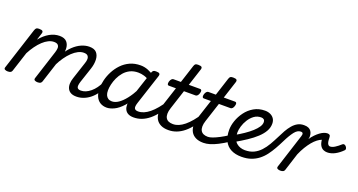

<svg xmlns="http://www.w3.org/2000/svg" viewBox="-43 -1357 3737 2003"><g transform="rotate(20 1825.0 -356.0)"><path d="M819 17Q781 17 757 4Q733 -9 721.5 -32.5Q710 -56 710.5 -86.5Q711 -117 723 -152L786 -344Q795 -369 795 -390.5Q795 -412 782.5 -426Q770 -440 738 -440Q708 -440 676 -424Q644 -408 612.5 -378Q581 -348 552.5 -307.5Q524 -267 500 -218L464 -217Q488 -288 522 -344.5Q556 -401 597 -440Q638 -479 683 -499Q728 -519 772 -519Q828 -519 853 -490Q878 -461 880 -413.5Q882 -366 864 -311L808 -143Q793 -95 801.5 -76.5Q810 -58 842 -58Q856 -58 862.5 -46.5Q869 -35 866 -20.5Q863 -6 851.5 5.5Q840 17 819 17ZM56 15Q40 15 26 8Q12 1 19 -18L169 -483Q176 -503 185.5 -509Q195 -515 214 -515Q245 -515 253.5 -505.5Q262 -496 255 -476L231 -401Q254 -430 279.5 -452Q305 -474 331.5 -489Q358 -504 385.5 -511.5Q413 -519 441 -519Q496 -519 522 -490Q548 -461 549 -413.5Q550 -366 532 -311L435 -11Q430 2 420 8.5Q410 15 387 15Q371 15 357.5 8Q344 1 350 -18L455 -344Q463 -369 464 -390.5Q465 -412 452 -426Q439 -440 407 -440Q378 -440 347 -425Q316 -410 285.5 -381.5Q255 -353 227 -314.5Q199 -276 175 -230L104 -11Q100 2 89.5 8.5Q79 15 56 15Z M820 17Q806 17 799.5 5.5Q793 -6 795.5 -20.5Q798 -35 810 -46.5Q822 -58 843 -58Q869 -58 895.5 -69Q922 -80 948 -101.5Q974 -123 996 -153Q1018 -183 1035 -220Q1040 -235 1052.5 -234.5Q1065 -234 1074.5 -224.5Q1084 -215 1080 -201Q1062 -150 1034 -109.5Q1006 -69 972 -41Q938 -13 899 2Q860 17 820 17Z M1156 17Q1113 17 1082 -2.5Q1051 -22 1034.5 -59Q1018 -96 1018 -146Q1018 -190 1030.5 -241Q1043 -292 1068.5 -341Q1094 -390 1132.5 -430.5Q1171 -471 1223 -495Q1275 -519 1341 -519Q1384 -519 1425 -502.5Q1466 -486 1499 -461L1486 -392Q1443 -420 1409.5 -430Q1376 -440 1343 -440Q1292 -440 1253.5 -421Q1215 -402 1187.5 -370Q1160 -338 1142.5 -300Q1125 -262 1116.5 -224.5Q1108 -187 1108 -157Q1108 -126 1117 -105.5Q1126 -85 1143 -74Q1160 -63 1185 -63Q1220 -63 1257 -88Q1294 -113 1331.5 -160.5Q1369 -208 1403 -273L1425 -229Q1381 -134 1332 -80Q1283 -26 1237.5 -4.5Q1192 17 1156 17ZM1455 17Q1417 17 1393 4Q1369 -9 1357.5 -32.5Q1346 -56 1346.5 -86.5Q1347 -117 1358 -152L1467 -483Q1474 -503 1483.5 -509Q1493 -515 1512 -515Q1543 -515 1551.5 -505.5Q1560 -496 1553 -476L1444 -143Q1428 -95 1437 -76.5Q1446 -58 1478 -58Q1492 -58 1497.5 -46.5Q1503 -35 1501 -20.5Q1499 -6 1487.5 5.5Q1476 17 1455 17Z M1455 17Q1441 17 1434.5 5.5Q1428 -6 1430.5 -20.5Q1433 -35 1445 -46.5Q1457 -58 1478 -58Q1509 -58 1540 -71Q1571 -84 1603 -110Q1635 -136 1668 -175.5Q1701 -215 1735 -268Q1744 -282 1755.5 -281Q1767 -280 1774 -270.5Q1781 -261 1776 -249Q1741 -181 1703.5 -131Q1666 -81 1625.5 -48Q1585 -15 1542.5 1Q1500 17 1455 17Z M1839 17Q1790 17 1755.5 0Q1721 -17 1703 -48Q1685 -79 1684 -121.5Q1683 -164 1700 -215L1767 -420H1688Q1677 -420 1673 -430Q1669 -440 1674 -460Q1680 -480 1690 -490Q1700 -500 1710 -500H1793L1857 -698Q1863 -718 1872.5 -724Q1882 -730 1902 -730Q1933 -730 1941.5 -720.5Q1950 -711 1943 -691L1881 -500H2007Q2018 -500 2022.5 -490.5Q2027 -481 2021 -460Q2016 -441 2006 -430.5Q1996 -420 1985 -420H1856L1786 -205Q1774 -169 1774 -141Q1774 -113 1784.5 -94.5Q1795 -76 1815 -67Q1835 -58 1863 -58Q1877 -58 1882.5 -46.5Q1888 -35 1886 -20.5Q1884 -6 1872 5.5Q1860 17 1839 17Z M1842 17Q1828 17 1821.5 5.5Q1815 -6 1817.5 -20.5Q1820 -35 1832 -46.5Q1844 -58 1865 -58Q1896 -58 1927 -71Q1958 -84 1990 -110Q2022 -136 2055 -175.5Q2088 -215 2122 -268Q2131 -282 2142.5 -281Q2154 -280 2161 -270.5Q2168 -261 2163 -249Q2128 -181 2090.5 -131Q2053 -81 2012.5 -48Q1972 -15 1929.5 1Q1887 17 1842 17Z M2227 17Q2178 17 2143.5 0Q2109 -17 2091 -48Q2073 -79 2072 -121.5Q2071 -164 2088 -215L2155 -420H2076Q2065 -420 2061 -430Q2057 -440 2062 -460Q2068 -480 2078 -490Q2088 -500 2098 -500H2181L2245 -698Q2251 -718 2260.5 -724Q2270 -730 2290 -730Q2321 -730 2329.5 -720.5Q2338 -711 2331 -691L2269 -500H2395Q2406 -500 2410.5 -490.5Q2415 -481 2409 -460Q2404 -441 2394 -430.5Q2384 -420 2373 -420H2244L2174 -205Q2162 -169 2162 -141Q2162 -113 2172.5 -94.5Q2183 -76 2203 -67Q2223 -58 2251 -58Q2265 -58 2270.5 -46.5Q2276 -35 2274 -20.5Q2272 -6 2260 5.5Q2248 17 2227 17Z M2230 17Q2216 17 2209.5 5.5Q2203 -6 2205.5 -20.5Q2208 -35 2220 -46.5Q2232 -58 2253 -58Q2273 -58 2303.5 -69Q2334 -80 2374.5 -101Q2415 -122 2464 -154Q2477 -162 2487 -157Q2497 -152 2503 -140Q2509 -128 2506.5 -114Q2504 -100 2492 -92Q2432 -53 2385 -29Q2338 -5 2300 6Q2262 17 2230 17Z M2500 -167Q2556 -198 2601.5 -229Q2647 -260 2680 -290Q2713 -320 2731 -347.5Q2749 -375 2749 -399Q2749 -420 2738 -429.5Q2727 -439 2708 -439Q2664 -439 2630.5 -414.5Q2597 -390 2573.5 -352.5Q2550 -315 2538.5 -275.5Q2527 -236 2527 -207Q2527 -166 2538 -137.5Q2549 -109 2568.5 -92Q2588 -75 2612.5 -67Q2637 -59 2663 -59Q2677 -59 2682.5 -47.5Q2688 -36 2686.5 -20.5Q2685 -5 2676 6.5Q2667 18 2652 18Q2583 18 2535 -7Q2487 -32 2462 -82Q2437 -132 2437 -204Q2437 -251 2455.5 -305Q2474 -359 2510 -408Q2546 -457 2599.5 -488Q2653 -519 2722 -519Q2754 -519 2780.5 -507Q2807 -495 2822.5 -472Q2838 -449 2838 -415Q2838 -372 2815.5 -332Q2793 -292 2751.5 -253.5Q2710 -215 2653 -177Q2596 -139 2527 -100Z M2652 18Q2633 18 2625.5 6.5Q2618 -5 2620 -20.5Q2622 -36 2633 -47.5Q2644 -59 2663 -59Q2719 -59 2760.5 -79Q2802 -99 2834.5 -134Q2867 -169 2893 -214Q2919 -259 2944 -309Q2963 -349 2984 -386Q3005 -423 3030 -452.5Q3055 -482 3085.5 -499Q3116 -516 3155 -516Q3166 -516 3169 -504.5Q3172 -493 3170 -478.5Q3168 -464 3161.5 -452.5Q3155 -441 3145 -441Q3128 -441 3111 -431Q3094 -421 3078 -400.5Q3062 -380 3044.5 -351Q3027 -322 3008 -283Q2985 -236 2960 -192Q2935 -148 2906 -109.5Q2877 -71 2840 -42.5Q2803 -14 2757 2Q2711 18 2652 18Z M3082 15Q3066 15 3052.5 8Q3039 1 3045 -18L3167 -398Q3174 -419 3169.5 -430Q3165 -441 3147 -441Q3133 -441 3127 -452.5Q3121 -464 3122 -478.5Q3123 -493 3132.5 -504.5Q3142 -516 3157 -516Q3186 -516 3205 -507.5Q3224 -499 3234.5 -484Q3245 -469 3249 -450Q3253 -431 3251 -411L3246 -394Q3267 -425 3289.5 -448Q3312 -471 3334 -487Q3356 -503 3376.5 -511Q3397 -519 3415 -519Q3429 -519 3438.5 -512Q3448 -505 3448 -481Q3448 -456 3451.5 -438Q3455 -420 3463.5 -409.5Q3472 -399 3484 -399Q3508 -399 3537 -417Q3566 -435 3599 -465Q3609 -473 3619.5 -470Q3630 -467 3638.5 -457Q3647 -447 3649.5 -435Q3652 -423 3643 -415Q3606 -377 3563 -354Q3520 -331 3477 -331Q3454 -331 3433.5 -340.5Q3413 -350 3399 -373Q3385 -396 3381 -436Q3359 -428 3334 -409Q3309 -390 3284.5 -360.5Q3260 -331 3236 -291.5Q3212 -252 3192 -205L3130 -11Q3126 2 3115.5 8.5Q3105 15 3082 15Z"/></g></svg>

Font: Playwrite HR
Style: Regular
Weight: 400
Designer: Veronika Burian, José Scaglione
Foundry: TypeTogether
Version: Version 1.002